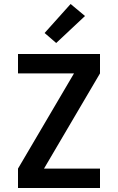

<svg xmlns="http://www.w3.org/2000/svg" viewBox="-20 -940 590 960"><path d="M70 0V-97L350 -573H70V-670H480V-573L200 -97H480V0ZM261 -725 203 -775 333 -920 405 -860Z"/></svg>

Font: Lode
Style: Bold
Weight: 700
Monospace: yes
Designer: Belleve Invis
Foundry: Belleve Invis
Version: Version 29.2.0; ttfautohint (v1.8.3)